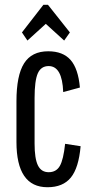

<svg xmlns="http://www.w3.org/2000/svg" viewBox="-20 -770 386 805"><path d="M179 15Q49 15 49 -175V-345Q49 -454 81 -504.5Q113 -555 182 -555Q244 -555 276 -518.5Q308 -482 315 -403L245 -384Q241 -493 184 -493Q152 -493 138.5 -462.5Q125 -432 125 -359V-168Q125 -105 139 -76.5Q153 -48 184 -48Q216 -48 231 -74.5Q246 -101 253 -167L318 -157Q310 -66 277 -25.5Q244 15 179 15ZM181 -750 273 -634 249 -600 172 -670 95 -600 72 -634 162 -750Z"/></svg>

Font: Pathway Gothic One
Style: Regular
Weight: 400
Version: Version 1.003; ttfautohint (v1.8.4.7-5d5b);gftools[0.9.26]